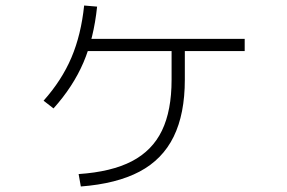

<svg xmlns="http://www.w3.org/2000/svg" viewBox="-20 -643 1040 696"><path d="M265 -12Q384 -20 458 -58.5Q532 -97 567 -169.5Q602 -242 602 -354V-481H650V-354Q650 -230 609.5 -147.5Q569 -65 486 -21Q403 23 273 33ZM138 -278Q204 -352 239 -434.5Q274 -517 285 -623L332 -619Q320 -504 282.5 -416.5Q245 -329 174 -250ZM275 -458V-502H867V-458Z"/></svg>

Font: M PLUS 1 Light
Style: Regular
Weight: 300
Designer: Coji Morishita
Foundry: UNDERFOREST DESIGN
Version: Version 1.001